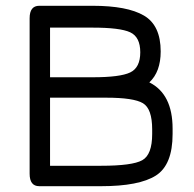

<svg xmlns="http://www.w3.org/2000/svg" viewBox="-20 -641 669 661"><path d="M345.7 -304.7H152.3V-70.3H328.1Q435.5 -70.3 469.7 -89.4Q503.9 -108.4 503.9 -179.7V-195.3Q503.9 -266.6 472.2 -285.6Q440.4 -304.7 345.7 -304.7ZM82 -43V-578.1Q82 -621.1 115.2 -621.1H298.8Q418 -621.1 475.6 -587.4Q533.2 -553.7 533.2 -463.9Q533.2 -393.6 494.1 -357.4Q574.2 -317.4 574.2 -198.2V-179.7Q574.2 -73.2 516.6 -36.6Q459 0 328.1 0H115.2Q82 0 82 -43ZM298.8 -375Q393.6 -375 428.2 -391.6Q462.9 -408.2 462.9 -460.9Q462.9 -513.7 428.2 -529.8Q393.6 -545.9 298.8 -545.9H152.3V-375Z"/></svg>

Font: Jura
Style: DemiBold
Weight: 600
Version: Version 2.5